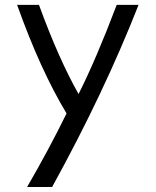

<svg xmlns="http://www.w3.org/2000/svg" viewBox="-20 -752 626 772"><path d="M88.9 0Q176.8 -151.4 247.6 -295.9Q142.6 -469.7 48.8 -732.4H136.7Q216.3 -514.2 295.9 -374Q367.2 -515.6 449.2 -732.4H537.1Q398.4 -378.9 189.5 0Z"/></svg>

Font: Consola Mono
Style: Book
Weight: 400
Monospace: yes
Version: Version 2.001